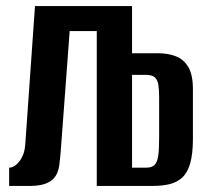

<svg xmlns="http://www.w3.org/2000/svg" viewBox="-20 -611 687 631"><path d="M10 0V-60Q28 -60 44.5 -82Q61 -104 63 -136L95 -591H414V0H298V-509H209L179 -106Q177 -88 175 -69.5Q173 -51 164.5 -35.5Q156 -20 137 -10.5Q118 -1 84 0ZM414 -60H461Q479 -60 488 -69Q497 -78 500 -99Q503 -120 503 -159V-293Q503 -316 500.5 -332Q498 -348 489 -356.5Q480 -365 459 -365H414ZM298 0V-590H412V-436H500Q532 -436 558 -426Q584 -416 599 -390.5Q614 -365 614 -318V-155Q614 -105 605 -74Q596 -43 579 -27.5Q562 -12 538 -6Q514 0 483 0Z"/></svg>

Font: Alumni Sans
Style: Bold
Weight: 700
Designer: Robert E. Leuschke
Foundry: Robert E. Leuschke
Version: Version 1.018